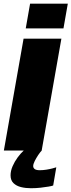

<svg xmlns="http://www.w3.org/2000/svg" viewBox="-34 -798 379 1018"><path d="M125.5 -778.5 102.5 -647.5H302.5L325.5 -778.5ZM-13.5 0H187L291.5 -593H91ZM130 200Q156.5 200 181.2 197.2Q206 194.5 224.2 191.2Q242.5 188 248 185.5L264.5 89Q258 91.5 243.2 95.2Q228.5 99 210.5 101.8Q192.5 104.5 176.5 104.5Q158.5 104.5 150.2 98.5Q142 92.5 142 82.5Q142 72 150 56Q158 40 168.5 24.2Q179 8.5 187.5 0H92Q75.5 15 59.5 36.8Q43.5 58.5 32.8 83.2Q22 108 22 132Q22 158 37.5 173Q53 188 77.5 194Q102 200 130 200Z"/></svg>

Font: Anybody UltraCondensed Thin ExtraBold
Style: Italic
Weight: 800
Italic angle: -10°
Version: Version 1.111